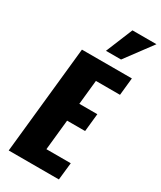

<svg xmlns="http://www.w3.org/2000/svg" viewBox="-263 -1169 1049 1254"><g transform="rotate(30 261.5 -541.5)"><path d="M258.8 -881.3H372.6L522.9 -1083.5H341.8ZM34.2 0H412.6L426.8 -130.4H243.2L267.1 -359.4H402.8L417 -494.6H281.2L300.3 -678.2H481.9L495.6 -809.6H119.1Z"/></g></svg>

Font: Oswald
Style: Heavy
Weight: 800
Designer: Vernon Adams
Foundry: Vernon Adams
Version: 3.0; ttfautohint (v0.95.6-bc232) -l 8 -r 50 -G 200 -x 0 -w "